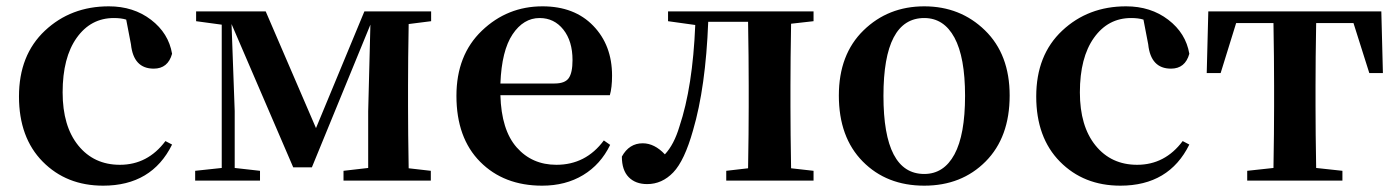

<svg xmlns="http://www.w3.org/2000/svg" viewBox="-20 -571 4419 607"><path d="M394 -431 379 -509Q363 -514 340 -514Q267 -514 222.5 -451.5Q178 -389 178 -279Q178 -172 227.5 -111Q277 -50 359 -50Q447 -50 503 -125L524 -114Q460 16 306 16Q190 16 115 -60Q40 -136 40 -266Q40 -397 122 -474Q204 -551 324 -551Q402 -551 457.5 -508.5Q513 -466 524 -401Q511 -354 466 -354Q402 -354 394 -431Z M1343 -504 1272 -495Q1270 -381 1270 -300V-235Q1270 -153 1272 -39L1342 -31V0H1066V-31L1144 -40Q1144 -40 1144 -219L1151 -493L966 -42H907L712 -495L722 -220V-40L802 -31V0H597V-31L681 -40V-493L600 -504V-535H820L979 -166L1132 -535H1343Z M1562 -307H1733Q1766 -307 1778 -324Q1790 -341 1790 -381Q1790 -441 1761 -477.5Q1732 -514 1686 -514Q1635 -514 1600.5 -462.5Q1566 -411 1562 -307ZM1908 -270H1562Q1565 -160 1613.5 -105Q1662 -50 1739 -50Q1832 -50 1889 -127L1909 -113Q1879 -51 1823.5 -17.5Q1768 16 1694 16Q1573 16 1498 -59.5Q1423 -135 1423 -268Q1423 -397 1503.5 -474Q1584 -551 1695 -551Q1796 -551 1855.5 -489.5Q1915 -428 1915 -332Q1915 -294 1908 -270Z M2552 -504 2481 -496Q2479 -382 2479 -300V-235Q2479 -153 2481 -39L2552 -31V0H2276V-31L2345 -39Q2347 -153 2347 -235V-300Q2347 -388 2345 -502H2219Q2211 -295 2171 -159Q2144 -63 2108.5 -26Q2073 11 2026 11Q1989 11 1967.5 -11Q1946 -33 1946 -76Q1969 -118 2012 -118Q2049 -118 2082 -83Q2111 -114 2128 -171Q2170 -296 2178 -492L2092 -504V-535H2552Z M2902 16Q2783 16 2707.5 -60.5Q2632 -137 2632 -269Q2632 -399 2710 -475Q2788 -551 2902 -551Q3016 -551 3094 -475Q3172 -399 3172 -269Q3172 -137 3096 -60.5Q3020 16 2902 16ZM2902 -21Q2964 -21 2997.5 -83Q3031 -145 3031 -268Q3031 -390 2997.5 -452Q2964 -514 2902 -514Q2773 -514 2773 -268Q2773 -21 2902 -21Z M3610 -431 3595 -509Q3579 -514 3556 -514Q3483 -514 3438.5 -451.5Q3394 -389 3394 -279Q3394 -172 3443.5 -111Q3493 -50 3575 -50Q3663 -50 3719 -125L3740 -114Q3676 16 3522 16Q3406 16 3331 -60Q3256 -136 3256 -266Q3256 -397 3338 -474Q3420 -551 3540 -551Q3618 -551 3673.5 -508.5Q3729 -466 3740 -401Q3727 -354 3682 -354Q3618 -354 3610 -431Z M4259 -498H4141Q4139 -384 4139 -300V-235Q4139 -154 4141 -40L4224 -31V0H3923V-31L4006 -40Q4008 -154 4008 -235V-300Q4008 -384 4006 -498H3888L3839 -340H3795L3800 -535H4347L4352 -340H4309Z"/></svg>

Font: Swei Spring CJKtc
Style: Bold
Weight: 700
Version: Version 1.021